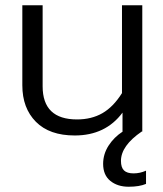

<svg xmlns="http://www.w3.org/2000/svg" viewBox="-20 -500 620 730"><path d="M487.8 159.2Q512.2 159.2 535.2 148.9V199.2Q509.8 210 469.2 210Q426.8 210 399.4 187.7Q372.1 165.5 372.1 123Q372.1 85.9 392.8 53.7Q413.6 21.5 446.8 0H445.8V-71.8Q381.3 15.1 264.2 15.1Q168 15.1 116.5 -36.9Q64.9 -88.9 64.9 -175.8V-480H142.1V-171.9Q142.1 -45.9 272.9 -45.9Q328.1 -45.9 369.6 -69.8Q411.1 -93.8 443.8 -146V-480H521V0H519Q439.9 54.2 439.9 111.8Q439.9 136.7 451.4 147.9Q462.9 159.2 487.8 159.2Z"/></svg>

Font: Prompt Light
Style: Regular
Weight: 300
Designer: Katatrad Team
Foundry: CadsonDemak
Version: Version 1.000;PS 001.000;hotconv 1.0.88;makeotf.lib2.5.64775